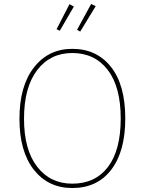

<svg xmlns="http://www.w3.org/2000/svg" viewBox="-20 -937 729 967"><path d="M344 -670Q233 -670 167 -583.5Q101 -497 101 -339Q101 -183 167 -97.5Q233 -12 344 -12Q460 -12 524 -96.5Q588 -181 588 -340Q588 -500 522.5 -585Q457 -670 344 -670ZM344 -691Q467 -691 539 -600Q611 -509 611 -340Q611 -175 540.5 -82.5Q470 10 344 10Q223 10 150.5 -82Q78 -174 78 -339Q78 -504 151 -597.5Q224 -691 344 -691ZM352 -904 281 -782 265 -790 330 -916ZM462 -906 384 -778 368 -787 439 -917Z"/></svg>

Font: FiraSans
Style: Regular
Weight: 150
Designer: Carrois Corporate & Edenspiekermann AG
Foundry: Carrois Corporate GbR & Edenspiekermann AG
Version: Version 3.106;PS 003.106;hotconv 1.0.70;makeotf.lib2.5.58329